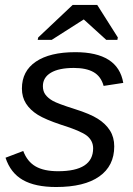

<svg xmlns="http://www.w3.org/2000/svg" viewBox="-20 -748 540 778"><path d="M442.9 -154.8Q442.9 -75.7 382.3 -33Q321.8 9.8 207.5 9.8Q122.6 9.8 72.5 -18.8Q22.5 -47.4 2.4 -108.9L74.2 -136.2Q90.3 -93.3 124.3 -73.7Q158.2 -54.2 215.3 -54.2Q357.4 -54.2 357.4 -147Q357.4 -177.2 332.5 -197.8Q307.1 -217.8 227.1 -242.7Q164.1 -263.7 133.3 -282.7Q102.1 -302.2 85.4 -328.4Q68.8 -354.5 68.8 -389.2Q68.8 -460 125.5 -498.3Q182.1 -536.6 285.2 -536.6Q371.6 -536.6 420.2 -505.6Q468.8 -474.6 479.5 -412.1L399.9 -399.9Q389.2 -438.5 359.4 -455.6Q329.6 -472.7 279.3 -472.7Q218.8 -472.7 186.3 -453.4Q153.8 -434.1 153.8 -398.9Q153.8 -378.4 164.1 -364.5Q174.3 -350.6 193.8 -339.4Q213.4 -328.1 282.7 -306.2Q345.2 -286.6 376.5 -266.6Q408.2 -246.6 425.5 -219.2Q442.9 -191.9 442.9 -154.8ZM318.8 -668.9 189.5 -586.4H132.8L134.8 -596.2L274.4 -728H374L457.5 -596.2L455.6 -586.4H410.6L319.8 -668.9Z"/></svg>

Font: Arimo
Style: Italic
Weight: 400
Italic angle: -12°
Designer: Steve Matteson
Foundry: Monotype Imaging Inc.
Version: Version 1.33